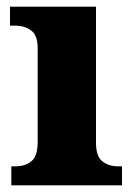

<svg xmlns="http://www.w3.org/2000/svg" viewBox="-20 -556 405 576"><path d="M14 0V-57H26Q56 -57 74.5 -72.5Q93 -88 93 -130V-412Q93 -450 73.5 -464.5Q54 -479 26 -479H10V-536H268V-128Q268 -87 287 -72Q306 -57 335 -57H346V0Z"/></svg>

Font: Noto Serif ExtraBold
Style: Regular
Weight: 800
Designer: Monotype Design Team
Foundry: Monotype Imaging Inc.
Version: Version 2.014